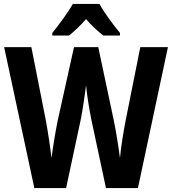

<svg xmlns="http://www.w3.org/2000/svg" viewBox="-20 -953 873 973"><path d="M484 -933H349C327 -893 277 -825 245 -786V-773H330C354 -792 385 -821 416 -856C446 -821 477 -794 503 -773H588V-786C551 -831 508 -889 484 -933ZM831 -714H691L617 -344C606 -288 593 -208 588 -152C580 -213 567 -294 557 -341L478 -714H355L272 -340C263 -296 249 -214 241 -152C235 -207 222 -291 212 -344L139 -714H1L154 0H315L390 -351C399 -398 411 -477 416 -522C421 -465 434 -392 442 -351L517 0H679Z"/></svg>

Font: Noto Sans Myanmar Condensed
Style: Bold
Weight: 700
Width: 3
Designer: Monotype Design Team
Foundry: Monotype Imaging Inc.
Version: Version 2.107